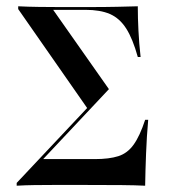

<svg xmlns="http://www.w3.org/2000/svg" viewBox="-20 -591 543 611"><path d="M33.1 0V-8.9L262.9 -253.2L260.5 -242.7L37.9 -562.1V-571Q69.4 -569.4 103.6 -569Q137.9 -568.5 170.2 -568.5H258.9Q315.3 -568.5 354 -569.4Q392.7 -570.2 418.5 -571Q418.5 -533.1 420.6 -493.1Q422.6 -453.2 427.4 -409.7H418.5Q402.4 -467.7 381.5 -500.4Q360.5 -533.1 329.8 -546.4Q299.2 -559.7 251.6 -559.7H149.2L326.6 -307.3L98.4 -64.5L115.3 -84.7H281.5Q327.4 -84.7 356.5 -94Q385.5 -103.2 405.2 -130.6Q425 -158.1 441.9 -209.7H451.6Q446.8 -155.6 444.8 -102Q442.7 -48.4 441.9 0Q411.3 -1.6 366.1 -2Q321 -2.4 254 -2.4H205.6Q178.2 -2.4 148 -2.4Q117.7 -2.4 88.7 -2Q59.7 -1.6 33.1 0Z"/></svg>

Font: Playfair 144pt SemiCondensed Medium
Style: Regular
Weight: 500
Width: 4
Designer: Claus Eggers Sørensen
Foundry: Claus Eggers Sørensen
Version: Version 2.203